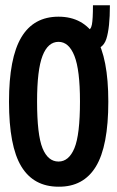

<svg xmlns="http://www.w3.org/2000/svg" viewBox="-20 -694 440 725"><path d="M201 11Q107 11 60.5 -65.5Q14 -142 14 -310Q14 -475 60.5 -553Q107 -631 201 -631Q295 -631 342 -553Q389 -475 389 -310Q389 -142 342 -65Q295 12 201 11ZM201 -84Q240 -84 261 -134.5Q282 -185 282 -311Q282 -430 261 -483Q240 -536 201 -536Q161 -536 140.5 -483Q120 -430 120 -311Q120 -185 140.5 -134.5Q161 -84 201 -84ZM320 -505 309 -580Q323 -580 327 -601Q331 -622 331 -674H395Q395 -589 381.5 -547Q368 -505 320 -505Z"/></svg>

Font: Inconsolata Condensed ExtraBold
Style: Regular
Weight: 800
Width: 3
Monospace: yes
Designer: Raph Levien, Cyreal, Brenton Simpson
Foundry: Raph Levien, Cyreal, Google
Version: Version 3.001; ttfautohint (v1.8.2.53-6de2)